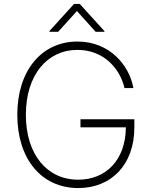

<svg xmlns="http://www.w3.org/2000/svg" viewBox="-20 -949 780 979"><path d="M614.7 -500H660.2C639.6 -616.1 539.4 -737.2 375 -737.2C192.5 -737.2 68.2 -589.5 68.2 -363.6C68.2 -138.5 191.4 9.9 378.9 9.9C545.5 9.9 665.1 -107.2 665.1 -299.7V-340.9H390.3V-299.7H621.8C620.7 -132.8 519.5 -32.7 378.9 -32.7C219.1 -32.7 111.9 -162.3 111.9 -363.6C111.9 -566.8 220.5 -694.6 375 -694.6C509.6 -694.6 592.7 -598 614.7 -500ZM276.6 -786.9 372.2 -892.8 467.7 -786.9H512.4V-790.5L386.7 -929H357.6L231.9 -790.5V-786.9Z"/></svg>

Font: Karasuma Gothic
Style: Thin
Weight: 200
Designer: Rasmus Andersson / Ryoko Ishizuka
Foundry: rsms
Version: Version 1.00